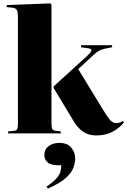

<svg xmlns="http://www.w3.org/2000/svg" viewBox="-20 -788 752 1134"><path d="M28 0V-12L61 -15Q76 -16 81 -24.5Q86 -33 86 -59V-686Q86 -715 80 -728Q74 -741 50 -743L19 -746L20 -758L277 -768L284 -761V-59Q284 -34 289.5 -25Q295 -16 313 -15L339 -12V0ZM548 12Q504 12 471.5 -9.5Q439 -31 411 -79L297 -268V-278L495 -458Q513 -474 519 -487Q525 -500 500 -503L458 -509L459 -521H642V-509L617 -504Q599 -501 579 -494.5Q559 -488 533 -464L442 -380L583 -149Q612 -101 628.5 -81Q645 -61 667 -61Q675 -61 685 -63.5Q695 -66 706 -74L712 -65Q684 -30 643 -9Q602 12 548 12ZM263 326 255 314Q296 286 314 265Q332 244 337 225.5Q342 207 342 188H324Q279 188 260.5 170.5Q242 153 242 128Q242 94 267 75Q292 56 331 56Q378 56 401 84Q424 112 424 147Q424 173 413.5 202.5Q403 232 369 263Q335 294 263 326Z"/></svg>

Font: Literata 72pt ExtraBold
Style: Regular
Weight: 800
Designer: Latin by Veronika Burian and Jose Scaglione. Greek by Irene Vlachou. Cyrillic by Vera Evstafieva.
Foundry: TypeTogether
Version: Version 3.002